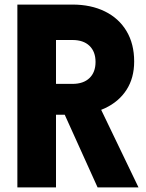

<svg xmlns="http://www.w3.org/2000/svg" viewBox="-20 -820 640 840"><path d="M56 0V-800H297Q378 -800 439 -770Q500 -740 533.5 -684Q567 -628 567 -551Q567 -479 533.5 -427Q500 -375 439 -346.5Q378 -318 297 -318H225V0ZM407 0 251 -345H420L586 0ZM225 -453H297Q345 -453 371.5 -478.5Q398 -504 398 -549Q398 -594 371.5 -619.5Q345 -645 297 -645H225Z"/></svg>

Font: Martian Mono Condensed
Style: Bold
Weight: 700
Width: 3
Designer: Roman Shamin
Foundry: Evil Martians
Version: Version 1.000